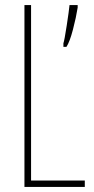

<svg xmlns="http://www.w3.org/2000/svg" viewBox="-20 -734 371 754"><path d="M76 -714H102V-25H313V0H76ZM285 -704Q279 -666 266.5 -618Q254 -570 241 -550H229V-564Q233 -575 242 -633.5Q251 -692 253 -714H285Z"/></svg>

Font: Noto Sans Display Thin Cond
Style: Regular
Weight: 250
Width: 3
Designer: Monotype Design team
Foundry: Monotype Imaging Inc.
Version: Version 1.000